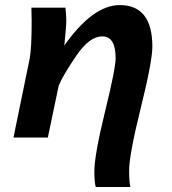

<svg xmlns="http://www.w3.org/2000/svg" viewBox="-20 -543 681 758"><path d="M494.6 195.3H357.9Q352.5 173.8 352.5 134.8Q352.5 69.3 394.5 -101.6Q436.5 -272.5 436.5 -313.5Q436.5 -399.4 383.8 -399.4Q333 -399.4 281 -322.8Q229 -246.1 211.9 -205.6L168.9 0H33.2L96.7 -309.1Q105 -350.1 105 -460Q105 -484.9 104 -512.7H238.3Q241.7 -485.8 241.7 -461.4Q241.7 -439.5 233.9 -363.3Q346.7 -522.9 452.6 -522.9Q581.5 -522.9 581.5 -358.9Q581.5 -300.8 535.6 -116.2Q489.7 68.4 489.7 131.8Q489.7 171.9 494.6 195.3Z"/></svg>

Font: Cadman
Style: Bold Italic
Weight: 700
Italic angle: -12°
Designer: Paul James MIller
Foundry: High-Logic / Made with FontCreator
Version: Version 2.114;March 28, 2021;FontCreator 13.0.0.2683 64-bit